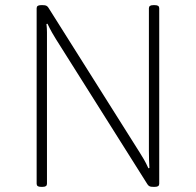

<svg xmlns="http://www.w3.org/2000/svg" viewBox="-20 -722 759 744"><path d="M138 2Q130 2 126 -1Q122 -4 122 -10V-690Q122 -696 126 -699Q130 -702 138 -702H146Q152 -702 156 -701Q160 -700 163 -697.5Q166 -695 169 -690L522 -130Q529 -119 537.5 -104.5Q546 -90 555 -70L559 -71Q558 -88 557.5 -102.5Q557 -117 557 -138V-690Q557 -696 561 -699Q565 -702 573 -702H581Q589 -702 593 -699Q597 -696 597 -690V-10Q597 -4 593 -1Q589 2 581 2H573Q567 2 563 1Q559 0 556 -2.5Q553 -5 550 -10L197 -570Q190 -581 181.5 -596Q173 -611 164 -630L160 -629Q162 -612 162 -597.5Q162 -583 162 -561V-10Q162 -4 158 -1Q154 2 146 2Z"/></svg>

Font: Asap Thin
Style: Regular
Weight: 250
Designer: Pablo Cosgaya
Foundry: Omnibus-Type
Version: Version 3.001